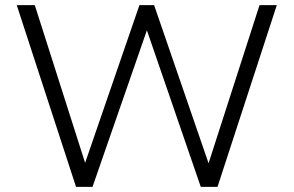

<svg xmlns="http://www.w3.org/2000/svg" viewBox="-20 -725 1139 745"><path d="M275 0 45 -705H115L317 -72H303L521 -705H578L796 -72H783L987 -705H1054L824 0H759L546 -619H554L339 0Z"/></svg>

Font: Nunito Sans 9pt Light
Style: Regular
Weight: 300
Version: Version 3.101;gftools[0.9.27]